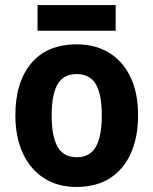

<svg xmlns="http://www.w3.org/2000/svg" viewBox="-20 -732 609 762"><path d="M528 -274Q528 -189 500 -125Q472 -61 417.5 -25.5Q363 10 283 10Q209 10 154.5 -25Q100 -60 70.5 -124Q41 -188 41 -274Q41 -406 104 -481Q167 -556 286 -556Q357 -556 411.5 -523.5Q466 -491 497 -428Q528 -365 528 -274ZM185 -274Q185 -191 208.5 -149.5Q232 -108 285 -108Q337 -108 360.5 -149.5Q384 -191 384 -274Q384 -357 360.5 -397.5Q337 -438 284 -438Q232 -438 208.5 -397.5Q185 -357 185 -274ZM439 -712V-610H129V-712Z"/></svg>

Font: Noto Sans Gurmukhi UI SemiCondensed
Style: Bold
Weight: 700
Width: 4
Designer: Jelle Bosma - Monotype Design Team
Foundry: Monotype Imaging Inc.
Version: Version 2.004; ttfautohint (v1.8.4.7-5d5b)